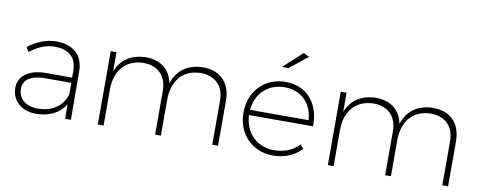

<svg xmlns="http://www.w3.org/2000/svg" viewBox="-63 -1042 3372 1343"><g transform="rotate(10 1623.0 -371.0)"><path d="M480 0 478 -346C477 -454 410 -522 287 -522C208 -522 148 -493 86 -448L106 -416C161 -458 216 -484 281 -484C385 -484 436 -431 437 -343V-292H252C132 -292 58 -239 58 -152C58 -64 127 1 230 1C320 1 394 -31 438 -103L439 0ZM236 -37C151 -37 98 -84 98 -153C98 -220 154 -255 256 -255H438V-170C406 -79 333 -37 236 -37Z M1327 -522C1220 -520 1146 -468 1114 -371C1096 -466 1027 -522 922 -522C819 -520 746 -473 712 -384V-521H671V0H712V-255C712 -391 786 -477 911 -480C1015 -480 1078 -417 1078 -310V0H1119V-255C1119 -391 1192 -477 1317 -480C1422 -480 1484 -417 1484 -310V0H1525V-318C1525 -445 1452 -522 1327 -522Z M2044 -723 2003 -743 1869 -620H1916ZM1914 -522C1767 -522 1660 -413 1660 -260C1660 -107 1767 1 1914 1C1997 1 2068 -30 2116 -82L2092 -109C2050 -63 1987 -37 1916 -37C1795 -37 1707 -122 1701 -249H2156C2159 -410 2067 -522 1914 -522ZM1702 -286C1712 -404 1797 -484 1914 -484C2033 -484 2110 -404 2118 -286Z M2961 -522C2854 -520 2780 -468 2748 -371C2730 -466 2661 -522 2556 -522C2453 -520 2380 -473 2346 -384V-521H2305V0H2346V-255C2346 -391 2420 -477 2545 -480C2649 -480 2712 -417 2712 -310V0H2753V-255C2753 -391 2826 -477 2951 -480C3056 -480 3118 -417 3118 -310V0H3159V-318C3159 -445 3086 -522 2961 -522Z"/></g></svg>

Font: Montserrat ExtraLight
Style: Regular
Weight: 250
Designer: Julieta Ulanovsky
Foundry: Julieta Ulanovsky
Version: Version 4.000